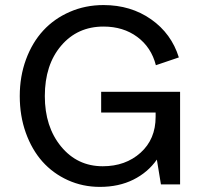

<svg xmlns="http://www.w3.org/2000/svg" viewBox="-20 -729 790 759"><path d="M389.2 -709Q497.1 -709 577.4 -652.6Q657.7 -596.2 687 -502L596.2 -471.2Q578.1 -542 522.7 -583Q467.3 -624 389.2 -624Q286.1 -624 221.7 -548.3Q157.2 -472.7 157.2 -349.1Q157.2 -228 221.4 -149.9Q285.6 -71.8 386.2 -71.8Q476.1 -71.8 535.6 -125.2Q595.2 -178.7 595.2 -267.1V-284.2H379.9V-366.2H691.9V0H616.2L600.1 -98.1Q564.5 -47.4 507.1 -18.8Q449.7 9.8 375 9.8Q307.1 9.8 248.3 -16.8Q189.5 -43.5 147.7 -90.3Q106 -137.2 82 -204.1Q58.1 -271 58.1 -349.1Q58.1 -427.2 82.8 -494.1Q107.4 -561 150.9 -608.2Q194.3 -655.3 255.9 -682.1Q317.4 -709 389.2 -709Z"/></svg>

Font: LT Superior Med
Style: Regular
Weight: 500
Designer: Daniel Lyons
Foundry: LyonsType
Version: Version 1.000